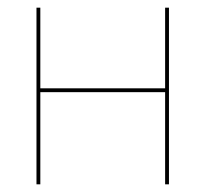

<svg xmlns="http://www.w3.org/2000/svg" viewBox="-20 -480 535 500"><path d="M75 -460H85V-250H410V-460H420V0H410V-240H85V0H75Z"/></svg>

Font: Jost* Hairline
Style: Regular
Weight: 100
Version: Version 3.7